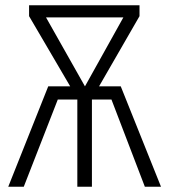

<svg xmlns="http://www.w3.org/2000/svg" viewBox="-20 -705 639 725"><path d="M436 -378.9 587.9 0H526.9L400.9 -329.1H327.1V0H272V-329.1H198.2L69.8 0H11.2L162.1 -378.9H245.1L89.8 -644V-685.1H506.8V-644L354 -378.9ZM153.8 -639.2 300.8 -378.9 445.8 -639.2Z"/></svg>

Font: Fira Sans Compressed Light
Style: Regular
Weight: 300
Width: 1
Designer: Carrois Corporate & Edenspiekermann AG
Foundry: Carrois Corporate GbR & Edenspiekermann AG
Version: Version 4.203;PS 004.203;hotconv 1.0.88;makeotf.lib2.5.64775